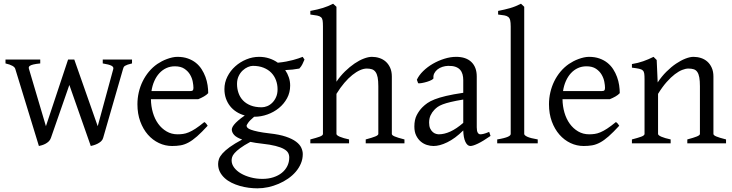

<svg xmlns="http://www.w3.org/2000/svg" viewBox="-20 -777 3971 1041"><path d="M695.8 -433.1Q680.7 -429.7 671.9 -426.5Q663.1 -423.3 658 -420.2Q652.8 -417 650.6 -412.8Q648.4 -408.7 647 -402.8L539.1 -28.8Q536.1 -18.1 527.6 -10.5Q519 -2.9 508.8 2.2Q498.5 7.3 488.5 10.3Q478.5 13.2 472.2 14.6L356 -316.4L255.9 -28.8Q252 -17.6 243.9 -10Q235.8 -2.4 226.1 2.7Q216.3 7.8 206.8 10.5Q197.3 13.2 190.9 14.6L63 -402.8Q58.6 -421.9 9.8 -433.1V-454.1H198.2V-433.1Q174.3 -430.7 161.1 -427.5Q147.9 -424.3 142.1 -420.2Q136.2 -416 136 -411.6Q135.7 -407.2 137.2 -402.8L229 -92.8L349.1 -454.1H382.8L509.8 -92.8L594.2 -402.8Q597.2 -414.1 584 -420.9Q570.8 -427.7 537.1 -433.1V-454.1H695.8Z M928.2 -417.5Q902.8 -417.5 881.6 -407.7Q860.4 -397.9 844 -380.1Q827.6 -362.3 816.7 -337.6Q805.7 -313 801.3 -283.2H1010.3Q1021.5 -283.2 1025.1 -286.9Q1028.8 -290.5 1028.8 -300.8Q1028.8 -314 1025.1 -333.7Q1021.5 -353.5 1010.5 -372.3Q999.5 -391.1 979.7 -404.3Q960 -417.5 928.2 -417.5ZM1108.9 -272Q1100.1 -262.2 1085.4 -253.9Q1070.8 -245.6 1055.2 -239.3H798.3Q798.8 -201.2 808.8 -166.7Q818.8 -132.3 837.6 -106.2Q856.4 -80.1 883.1 -64.5Q909.7 -48.8 942.9 -48.8Q958 -48.8 972.4 -50.8Q986.8 -52.7 1003.4 -59.6Q1020 -66.4 1040.3 -79.6Q1060.5 -92.8 1087.9 -115.2Q1094.2 -111.8 1098.9 -105.5Q1103.5 -99.1 1106 -95.2Q1073.2 -59.6 1048.6 -37.8Q1023.9 -16.1 1002.2 -4.4Q980.5 7.3 959.2 11Q938 14.6 913.1 14.6Q875.5 14.6 841.6 -1.5Q807.6 -17.6 781.7 -47.1Q755.9 -76.7 740.5 -118.4Q725.1 -160.2 725.1 -211.9Q725.1 -244.6 732.4 -276.4Q739.7 -308.1 753.7 -336.4Q767.6 -364.7 787.6 -388.7Q807.6 -412.6 833 -430.2Q843.8 -437.5 857.2 -444.6Q870.6 -451.7 885.3 -457Q899.9 -462.4 914.3 -465.6Q928.7 -468.8 941.9 -468.8Q973.6 -468.8 998.5 -460Q1023.4 -451.2 1042 -436.3Q1060.5 -421.4 1073.2 -401.6Q1085.9 -381.8 1094 -359.9Q1102.1 -337.9 1105.5 -315.2Q1108.9 -292.5 1108.9 -272Z M1484.9 -293Q1484.9 -318.8 1476.3 -342Q1467.8 -365.2 1450.9 -382.6Q1434.1 -399.9 1408.9 -409.9Q1383.8 -419.9 1351.1 -419.9Q1338.9 -419.9 1324 -413.6Q1309.1 -407.2 1295.9 -395Q1282.7 -382.8 1273.9 -364.3Q1265.1 -345.7 1265.1 -321.8Q1265.1 -295.9 1273.2 -272.7Q1281.2 -249.5 1297.6 -232.4Q1314 -215.3 1339.1 -205.3Q1364.3 -195.3 1398.9 -195.3Q1413.1 -195.3 1428.5 -201.4Q1443.8 -207.5 1456.3 -220Q1468.8 -232.4 1476.8 -250.5Q1484.9 -268.6 1484.9 -293ZM1400.9 2Q1382.3 0 1366.7 -2.4Q1351.1 -4.9 1337.4 -7.8Q1302.2 11.2 1282 26.4Q1261.7 41.5 1251.5 53.5Q1241.2 65.4 1238.5 75.2Q1235.8 85 1235.8 92.8Q1235.8 113.3 1249.5 131.6Q1263.2 149.9 1286.1 163.3Q1309.1 176.8 1339.4 184.8Q1369.6 192.9 1402.8 192.9Q1435.5 192.9 1462.4 184.1Q1489.3 175.3 1508.3 159.9Q1527.3 144.5 1537.8 123.3Q1548.3 102.1 1548.3 76.7Q1548.3 63 1542 51.5Q1535.6 40 1519 30.8Q1502.4 21.5 1473.9 14.2Q1445.3 6.8 1400.9 2ZM1553.2 -313Q1553.2 -275.4 1536.4 -244.4Q1519.5 -213.4 1492.2 -191.2Q1464.8 -168.9 1430.2 -156.5Q1395.5 -144 1359.9 -144H1357.9Q1334.5 -124.5 1325.7 -111.6Q1316.9 -98.6 1316.9 -95.7Q1316.9 -89.8 1322 -84.2Q1327.1 -78.6 1341.1 -73.5Q1355 -68.4 1379.4 -63.2Q1403.8 -58.1 1441.9 -53.7Q1495.1 -47.9 1529.8 -36.1Q1564.5 -24.4 1585 -9Q1605.5 6.3 1613.5 23.9Q1621.6 41.5 1621.6 58.6Q1621.6 85.4 1611.3 109.6Q1601.1 133.8 1583.5 154.3Q1565.9 174.8 1542 191.4Q1518.1 208 1490.7 219.7Q1463.4 231.4 1434.1 237.8Q1404.8 244.1 1376 244.1Q1353 244.1 1328.6 241Q1304.2 237.8 1280.3 231Q1256.3 224.1 1235.1 213.6Q1213.9 203.1 1197.8 188.2Q1181.6 173.3 1172.1 154.5Q1162.6 135.7 1162.6 111.8Q1162.6 99.1 1167.2 85.2Q1171.9 71.3 1186 55.2Q1200.2 39.1 1225.6 20.5Q1251 2 1293 -20.5Q1261.2 -31.7 1249 -45.9Q1236.8 -60.1 1236.8 -74.7Q1236.8 -78.6 1239.3 -85.2Q1241.7 -91.8 1249.3 -101.3Q1256.8 -110.8 1270.8 -123Q1284.7 -135.3 1307.1 -150.9Q1282.2 -157.7 1262 -170.7Q1241.7 -183.6 1227.3 -201.9Q1212.9 -220.2 1204.8 -243.4Q1196.8 -266.6 1196.8 -293.9Q1196.8 -329.6 1212.9 -361.6Q1229 -393.6 1255.4 -417.2Q1281.7 -440.9 1315.4 -454.8Q1349.1 -468.8 1384.8 -468.8Q1414.1 -468.8 1439.7 -460.4Q1465.3 -452.1 1486.3 -437Q1511.7 -439.5 1532.2 -443.4Q1552.7 -447.3 1569.1 -451.7Q1585.4 -456.1 1598.1 -460.4Q1610.8 -464.8 1621.1 -468.8L1630.9 -454.1Q1625 -440.4 1619.6 -429Q1614.3 -417.5 1603 -405.3Q1584.5 -401.9 1566.7 -399.9Q1548.8 -397.9 1526.4 -397Q1539.1 -378.4 1546.1 -357.4Q1553.2 -336.4 1553.2 -313Z M1962.9 0V-21Q1998 -30.3 2014.6 -37.1Q2031.2 -43.9 2031.2 -50.8V-309.1Q2031.2 -338.9 2027.6 -357.4Q2023.9 -376 2016.1 -386.7Q2008.3 -397.5 1996.6 -401.4Q1984.9 -405.3 1968.8 -405.3Q1951.7 -405.3 1931.9 -396.5Q1912.1 -387.7 1890.6 -370.6Q1869.1 -353.5 1847.2 -327.9Q1825.2 -302.2 1804.2 -268.1V-50.8Q1804.2 -43.5 1822.5 -35.6Q1840.8 -27.8 1872.6 -21V0H1662.6V-21Q1694.8 -29.3 1712.9 -35.9Q1731 -42.5 1731 -50.8V-633.8Q1731 -654.3 1729.2 -665.8Q1727.5 -677.2 1720.5 -683.6Q1713.4 -689.9 1699.7 -692.6Q1686 -695.3 1662.6 -698.2V-717.8Q1683.1 -721.7 1700 -725.6Q1716.8 -729.5 1731.2 -734.1Q1745.6 -738.8 1758.8 -744.1Q1772 -749.5 1786.1 -756.8L1804.2 -740.2V-334Q1825.2 -365.2 1850.8 -390.1Q1876.5 -415 1902.3 -432.6Q1928.2 -450.2 1952.9 -459.5Q1977.5 -468.8 1996.6 -468.8Q2017.6 -468.8 2037.1 -462.4Q2056.6 -456.1 2071.5 -442.9Q2086.4 -429.7 2095.5 -409.4Q2104.5 -389.2 2104.5 -361.8V-50.8Q2104.5 -43.9 2119.4 -37.4Q2134.3 -30.8 2172.9 -21V0Z M2359.4 -48.8Q2388.7 -48.8 2421.6 -63.7Q2454.6 -78.6 2491.7 -110.8V-237.3Q2450.7 -230.5 2424.1 -224.1Q2397.5 -217.8 2380.4 -211.2Q2363.3 -204.6 2353 -197.3Q2342.8 -189.9 2335 -181.6Q2322.3 -168.5 2314.5 -151.6Q2306.6 -134.8 2306.6 -111.8Q2306.6 -92.3 2312.5 -80.1Q2318.4 -67.9 2326.7 -60.8Q2335 -53.7 2344 -51.3Q2353 -48.8 2359.4 -48.8ZM2639.6 -40Q2598.1 -11.2 2571 1.7Q2543.9 14.6 2530.3 14.6Q2514.2 14.6 2503.4 -7.8Q2492.7 -30.3 2491.7 -69.8Q2469.7 -47.9 2447.8 -31.7Q2425.8 -15.6 2404.8 -5.4Q2383.8 4.9 2365 9.8Q2346.2 14.6 2330.6 14.6Q2313 14.6 2294.4 8.8Q2275.9 2.9 2261 -9.8Q2246.1 -22.5 2236.3 -42.5Q2226.6 -62.5 2226.6 -90.8Q2226.6 -127.9 2239.5 -152.8Q2252.4 -177.7 2270.5 -195.8Q2282.2 -207.5 2297.1 -218Q2312 -228.5 2336.7 -238.3Q2361.3 -248 2398.4 -256.8Q2435.5 -265.6 2491.7 -273.9V-342.8Q2491.7 -359.4 2487.8 -373.8Q2483.9 -388.2 2474.6 -398.7Q2465.3 -409.2 2449.5 -414.8Q2433.6 -420.4 2409.7 -419.9Q2394 -419.4 2378.9 -414.6Q2363.8 -409.7 2352.5 -400.9Q2341.3 -392.1 2335 -380.1Q2328.6 -368.2 2330.1 -353.5Q2330.6 -349.1 2320.1 -343.5Q2309.6 -337.9 2295.2 -333.5Q2280.8 -329.1 2266.8 -326.7Q2252.9 -324.2 2247.1 -325.7L2240.2 -344.7Q2251.5 -369.1 2274.4 -391.6Q2297.4 -414.1 2326.9 -431.2Q2356.4 -448.2 2389.4 -458.5Q2422.4 -468.8 2453.1 -468.8Q2506.8 -468.8 2535.9 -440.7Q2564.9 -412.6 2564.9 -362.3V-86.9Q2564.9 -66.4 2570.3 -57.6Q2575.7 -48.8 2584.5 -48.8Q2591.3 -48.8 2602.1 -51.3Q2612.8 -53.7 2632.3 -62Z M2675.8 0V-21Q2696.8 -24.4 2710.9 -28.1Q2725.1 -31.7 2733.4 -35.4Q2741.7 -39.1 2745.4 -43Q2749 -46.9 2749 -50.8V-632.8Q2749 -654.8 2746.1 -667Q2743.2 -679.2 2735.4 -685.3Q2727.5 -691.4 2714.4 -693.6Q2701.2 -695.8 2680.7 -698.2V-717.8Q2715.8 -724.6 2745.1 -732.9Q2774.4 -741.2 2804.7 -756.8L2822.3 -740.2V-50.8Q2822.3 -43.5 2838.9 -35.6Q2855.5 -27.8 2895.5 -21V0Z M3159.7 -417.5Q3134.3 -417.5 3113 -407.7Q3091.8 -397.9 3075.4 -380.1Q3059.1 -362.3 3048.1 -337.6Q3037.1 -313 3032.7 -283.2H3241.7Q3252.9 -283.2 3256.6 -286.9Q3260.3 -290.5 3260.3 -300.8Q3260.3 -314 3256.6 -333.7Q3252.9 -353.5 3241.9 -372.3Q3231 -391.1 3211.2 -404.3Q3191.4 -417.5 3159.7 -417.5ZM3340.3 -272Q3331.5 -262.2 3316.9 -253.9Q3302.2 -245.6 3286.6 -239.3H3029.8Q3030.3 -201.2 3040.3 -166.7Q3050.3 -132.3 3069.1 -106.2Q3087.9 -80.1 3114.5 -64.5Q3141.1 -48.8 3174.3 -48.8Q3189.5 -48.8 3203.9 -50.8Q3218.3 -52.7 3234.9 -59.6Q3251.5 -66.4 3271.7 -79.6Q3292 -92.8 3319.3 -115.2Q3325.7 -111.8 3330.3 -105.5Q3335 -99.1 3337.4 -95.2Q3304.7 -59.6 3280 -37.8Q3255.4 -16.1 3233.6 -4.4Q3211.9 7.3 3190.7 11Q3169.4 14.6 3144.5 14.6Q3106.9 14.6 3073 -1.5Q3039.1 -17.6 3013.2 -47.1Q2987.3 -76.7 2971.9 -118.4Q2956.5 -160.2 2956.5 -211.9Q2956.5 -244.6 2963.9 -276.4Q2971.2 -308.1 2985.1 -336.4Q2999 -364.7 3019 -388.7Q3039.1 -412.6 3064.5 -430.2Q3075.2 -437.5 3088.6 -444.6Q3102.1 -451.7 3116.7 -457Q3131.3 -462.4 3145.8 -465.6Q3160.2 -468.8 3173.3 -468.8Q3205.1 -468.8 3230 -460Q3254.9 -451.2 3273.4 -436.3Q3292 -421.4 3304.7 -401.6Q3317.4 -381.8 3325.4 -359.9Q3333.5 -337.9 3336.9 -315.2Q3340.3 -292.5 3340.3 -272Z M3706.5 0V-21Q3741.7 -30.3 3758.3 -37.1Q3774.9 -43.9 3774.9 -50.8V-309.1Q3774.9 -338.9 3771.5 -357.4Q3768.1 -376 3760.7 -386.7Q3753.4 -397.5 3741.5 -401.4Q3729.5 -405.3 3712.4 -405.3Q3697.3 -405.3 3678.7 -397.9Q3660.2 -390.6 3638.9 -374.5Q3617.7 -358.4 3594.5 -332.3Q3571.3 -306.2 3547.9 -268.1V-50.8Q3547.9 -43.5 3566.2 -35.6Q3584.5 -27.8 3616.2 -21V0H3406.2V-21Q3438.5 -29.3 3456.5 -35.9Q3474.6 -42.5 3474.6 -50.8V-347.2Q3474.6 -366.2 3473.1 -377.4Q3471.7 -388.7 3465.1 -395Q3458.5 -401.4 3444.8 -404.3Q3431.2 -407.2 3406.2 -410.2V-429.7Q3439.5 -435.1 3467.8 -445.1Q3496.1 -455.1 3523.4 -468.8L3540.5 -451.7L3545.9 -330.1Q3567.4 -362.8 3593.3 -388.4Q3619.1 -414.1 3645.5 -431.9Q3671.9 -449.7 3696.5 -459.2Q3721.2 -468.8 3740.2 -468.8Q3761.2 -468.8 3780.8 -462.4Q3800.3 -456.1 3815.2 -442.9Q3830.1 -429.7 3839.1 -409.4Q3848.1 -389.2 3848.1 -361.8V-50.8Q3848.1 -43.9 3863 -37.4Q3877.9 -30.8 3916.5 -21V0Z"/></svg>

Font: Gentium Plus
Style: Regular
Weight: 400
Designer: J. Victor Gaultney, Annie Olsen, Iska Routamaa
Foundry: SIL International
Version: Version 1.510